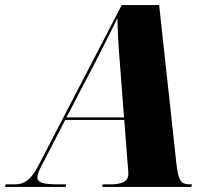

<svg xmlns="http://www.w3.org/2000/svg" viewBox="-77 -734 834 754"><path d="M-57 0H181L183 -10H150C93 -10 70 -17 70 -37C70 -51 77 -67 96 -102L179 -263H411L425 -81C426 -70 427 -59 427 -50C427 -20 398 -10 357 -10H326L324 0H674L677 -10H669C630 -10 623 -28 615 -98L548 -714H401L76 -88C44 -24 16 -10 -19 -10H-55ZM300 -495C336 -567 364 -620 384 -663C385 -615 388 -555 393 -496L410 -273H184Z"/></svg>

Font: Noto Serif Display SemiCondensed Black
Style: Italic
Weight: 900
Width: 4
Italic angle: -12°
Designer: Monotype Design Team
Foundry: Monotype Imaging Inc.
Version: Version 2.009